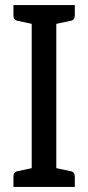

<svg xmlns="http://www.w3.org/2000/svg" viewBox="-20 -737 348 757"><path d="M33 0V-41Q33 -59 49 -62L105 -74V-643L49 -655Q33 -658 33 -676V-717H275V-676Q275 -658 259 -655L202 -643V-74L259 -62Q275 -59 275 -41V0Z"/></svg>

Font: Aleo
Style: Regular
Weight: 400
Designer: Alessio Laiso
Foundry: Alessio Laiso
Version: Version 2.001; ttfautohint (v1.8.4.7-5d5b);gftools[0.9.29]